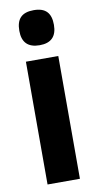

<svg xmlns="http://www.w3.org/2000/svg" viewBox="-88 -807 430 847"><g transform="rotate(-10 127.0 -384.0)"><path d="M127 -768C73 -768 49 -742 49 -689C49 -637 75 -611 127 -611C178 -611 204 -637 204 -689C204 -741 181 -768 127 -768ZM199 -550H54V0H199Z"/></g></svg>

Font: Noto Sans Georgian ExtraCondensed ExtraBold
Style: Regular
Weight: 800
Width: 2
Designer: Monotype Design Team, Akaki Razmadze
Foundry: Google LLC
Version: Version 2.005